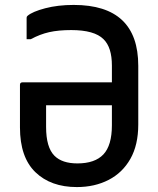

<svg xmlns="http://www.w3.org/2000/svg" viewBox="-20 -740 640 779"><path d="M279 -720Q541 -720 541 -473V-235Q541 -152 509 -95.5Q477 -39 420.5 -10Q364 19 292 19Q186 19 123.5 -41.5Q61 -102 61 -223V-396Q61 -406 72 -406H434V-474Q434 -548 400 -581Q363 -618 269 -618Q217 -618 179.5 -609.5Q142 -601 105 -581H88V-668Q88 -673 92 -676Q112 -693 163.5 -706.5Q215 -720 279 -720ZM294 -77Q365 -77 399.5 -113.5Q434 -150 434 -232V-313H167V-225Q167 -142 201 -108Q232 -77 294 -77Z"/></svg>

Font: Recursive Mn Lnr St Med
Style: Regular
Weight: 500
Monospace: yes
Version: Version 1.079;hotconv 1.0.112;makeotfexe 2.5.65598; ttfautoh